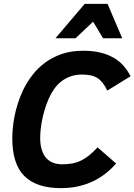

<svg xmlns="http://www.w3.org/2000/svg" viewBox="-20 -950 689 984"><path d="M575.2 -111.8Q550.3 -84 521 -60.8Q491.7 -37.6 457 -21Q422.4 -4.4 381.3 4.9Q340.3 14.2 292 14.2Q167.5 14.2 105.2 -47.4Q43 -108.9 43 -241.2Q43 -264.6 45.7 -293.7Q48.3 -322.8 54.7 -355Q61 -387.2 71.8 -420.9Q82.5 -454.6 98.1 -487.8Q117.7 -528.3 145.8 -564.9Q173.8 -601.6 211.7 -629.4Q249.5 -657.2 297.6 -673.6Q345.7 -689.9 405.8 -689.9Q455.1 -689.9 493.7 -680.7Q532.2 -671.4 562 -654.3Q591.8 -637.2 613 -613Q634.3 -588.9 648.9 -559.1L529.8 -485.8Q519 -508.8 506.8 -524.4Q494.6 -540 479.5 -549.8Q464.4 -559.6 444.8 -563.7Q425.3 -567.9 399.9 -567.9Q368.2 -567.9 342.3 -558.8Q316.4 -549.8 295.2 -533.4Q273.9 -517.1 257.8 -494.4Q241.7 -471.7 230 -444.8Q217.3 -416 209 -387.7Q200.7 -359.4 195.6 -333.5Q190.4 -307.6 188.2 -284.4Q186 -261.2 186 -243.2Q186 -205.1 195.1 -179Q204.1 -152.8 219.5 -137.2Q234.9 -121.6 255.4 -114.7Q275.9 -107.9 298.8 -107.9Q327.1 -107.9 351.1 -112.5Q375 -117.2 396.5 -127.7Q418 -138.2 438.2 -154.8Q458.5 -171.4 480 -194.8ZM508.3 -753.9 457 -838.9 367.2 -753.9H264.2L414.1 -930.2H531.2L606.4 -753.9Z"/></svg>

Font: Lorenzo Sans
Style: Bold Italic
Weight: 700
Italic angle: -12°
Foundry: Intel Corporation
Version: Version 1.00; ttfautohint (v1.5)